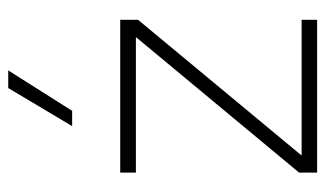

<svg xmlns="http://www.w3.org/2000/svg" viewBox="-186 -624 809 478"><g transform="rotate(-90 219.0 -384.5)"><path d="M239.3 -769H283.2L182.6 -609.9H144.5ZM28.8 -451.2V-490.2H409.2V-445.8L71.3 -38.6H409.2V0H28.8V-44.9L366.2 -451.2Z"/></g></svg>

Font: Estedad-FD ExtraLight
Style: Regular
Weight: 200
Designer: Amin Abedi
Version: Version 7.3